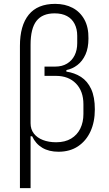

<svg xmlns="http://www.w3.org/2000/svg" viewBox="-20 -772 562 992"><path d="M83 200V-535Q83 -640 128.5 -696Q174 -752 265 -752Q316 -752 355 -731.5Q394 -711 416 -671Q438 -631 437 -573Q437 -524 421.5 -490Q406 -456 380 -436Q354 -416 323 -410V-402Q365 -396 398.5 -374.5Q432 -353 451 -312Q470 -271 470 -207Q470 -142 447.5 -93Q425 -44 383 -16Q341 12 282 12Q233 12 198.5 -8.5Q164 -29 146 -68H138V200ZM210 -380V-428H266Q301 -428 326.5 -443.5Q352 -459 365.5 -486Q379 -513 379 -549V-587Q379 -622 365.5 -648.5Q352 -675 326 -689Q300 -703 262 -703Q199 -703 168.5 -664Q138 -625 138 -541V-135Q138 -104 155 -82Q172 -60 202 -48.5Q232 -37 270 -37Q316 -37 347.5 -56Q379 -75 395 -108Q411 -141 411 -183V-233Q411 -301 372.5 -340.5Q334 -380 269 -380Z"/></svg>

Font: IBM Plex Sans Condensed Light
Style: Regular
Weight: 300
Width: 3
Designer: Mike Abbink, Paul van der Laan, Pieter van Rosmalen
Foundry: Bold Monday
Version: Version 3.201